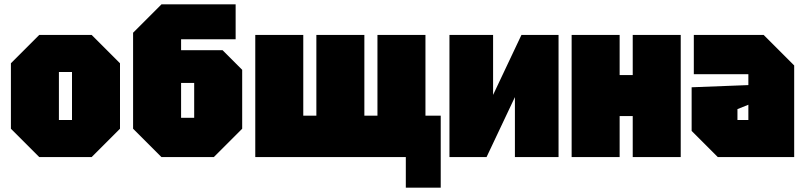

<svg xmlns="http://www.w3.org/2000/svg" viewBox="-20 -720 3690 880"><path d="M30 -130V-430L160 -560H400L530 -430V-130L400 0H160ZM250 -170H310V-390H250Z M810 -180H870V-340H810ZM720 0 590 -130V-570L720 -700H1060V-540H810V-490H1000L1090 -400V-130L960 0Z M1650 -560V-190H1710V-560H1930V-190H2000V140H1840V0H1150V-560H1370V-190H1430V-560Z M2540 0H2340V-275L2210 0H2040V-560H2240V-285L2370 -560H2540Z M2600 0V-560H2820V-376H2880V-560H3100V0H2880V-188H2820V0Z M3150 -120V-320L3410 -330V-380H3160V-560H3480L3620 -420V0H3270ZM3360 -220V-170H3410V-240Z"/></svg>

Font: Tektur Condensed Black
Style: Regular
Weight: 900
Width: 3
Designer: Adam Jagosz
Foundry: Adam Jagosz
Version: Version 1.005;gftools[0.9.30]